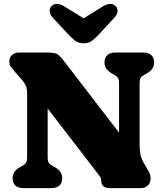

<svg xmlns="http://www.w3.org/2000/svg" viewBox="-20 -971 843 991"><path d="M301 -51Q301 -27.5 287 -13.8Q273 0 243.5 0H102.5Q73 0 59 -13.8Q45 -27.5 45 -51Q45 -87.5 83 -108L94 -114Q108 -121.5 114 -130.8Q120 -140 120 -161V-483Q120 -513.5 113.8 -528Q107.5 -542.5 94 -558L59 -598Q45 -614 36.5 -625.2Q28 -636.5 28 -654.5Q28 -675 42.2 -687.5Q56.5 -700 79 -700H226Q250 -700 266.8 -695.2Q283.5 -690.5 304 -664L594.5 -286.5V-539Q594.5 -560 588.5 -569.2Q582.5 -578.5 568.5 -586L557.5 -592Q519.5 -612.5 519.5 -649Q519.5 -672.5 533.5 -686.2Q547.5 -700 577 -700H718Q747.5 -700 761.5 -686.2Q775.5 -672.5 775.5 -649Q775.5 -612.5 737.5 -592L726.5 -586Q711.5 -578 706 -569.2Q700.5 -560.5 700.5 -539V-222Q700.5 -167 719.5 -134.5L736.5 -105.5Q748.5 -85 753 -74.8Q757.5 -64.5 757.5 -50.5Q757.5 -27.5 743.2 -13.8Q729 0 706.5 0H546Q502.5 0 502.5 -39.5Q502.5 -52 494.2 -62.5Q486 -73 466.5 -98.5L226 -411V-161Q226 -139.5 231.5 -131Q237 -122.5 252 -114L263 -108Q301 -87.5 301 -51ZM495.5 -799Q474 -776 456.5 -761.8Q439 -747.5 411.5 -747.5Q384 -747.5 366.5 -761.8Q349 -776 327.5 -799L251.5 -881Q235 -899 236.2 -915.5Q237.5 -932 247 -940.5Q271.5 -963 313.5 -937L411.5 -876.5L509.5 -937Q551.5 -963 576 -940.5Q585.5 -932 586.8 -915.5Q588 -899 571.5 -881Z"/></svg>

Font: Fraunces 9pt S100 Black
Style: Regular
Weight: 900
Version: Version 1.000; ttfautohint (v1.8.3)